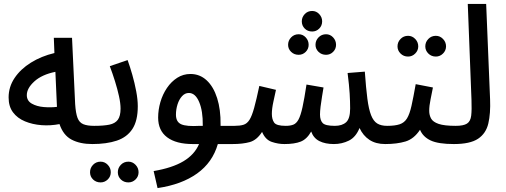

<svg xmlns="http://www.w3.org/2000/svg" viewBox="-20 -731 2583 981"><path d="M452 5Q389 5 346 -17.5Q303 -40 284 -97Q238 -88 192 -91.5Q146 -95 107.5 -111Q69 -127 46.5 -157Q24 -187 24 -233Q24 -287 54.5 -332.5Q85 -378 138 -411Q191 -444 258 -460L255 -538H348L364 -199Q367 -153 376 -129Q385 -105 405.5 -96.5Q426 -88 461 -88Q485 -88 496.5 -75.5Q508 -63 508 -43Q508 -23 494.5 -9Q481 5 452 5ZM117 -245Q117 -216 142.5 -201.5Q168 -187 204 -184Q240 -181 271 -185L263 -364Q194 -350 155.5 -315Q117 -280 117 -245Z M451 5 461 -88Q509 -88 538.5 -94Q568 -100 582 -119Q596 -138 596 -176Q596 -203 588 -239.5Q580 -276 567.5 -316Q555 -356 541 -393L632 -424Q644 -391 656 -349Q668 -307 676 -264.5Q684 -222 684 -188Q684 -114 656.5 -72Q629 -30 577 -12.5Q525 5 451 5ZM636 201Q613 201 597.5 186Q582 171 582 149Q582 127 597.5 111Q613 95 636 95Q657 95 672.5 111Q688 127 688 149Q688 171 672.5 186Q657 201 636 201ZM494 201Q471 201 455.5 186Q440 171 440 149Q440 127 455.5 111Q471 95 494 95Q515 95 530.5 111Q546 127 546 149Q546 171 530.5 186Q515 201 494 201Z M785 230 765 143Q860 127 917 93Q974 59 997 5H965Q880 5 834 -29.5Q788 -64 788 -130Q788 -170 799.5 -209.5Q811 -249 833 -281.5Q855 -314 885.5 -333.5Q916 -353 953 -353Q1001 -353 1036 -320.5Q1071 -288 1089.5 -229.5Q1108 -171 1107 -94Q1107 -90 1107 -88H1177Q1225 -88 1225 -43Q1225 -19 1209.5 -7Q1194 5 1168 5H1093Q1066 99 987 155.5Q908 212 785 230ZM879 -145Q879 -108 906 -96Q933 -84 1000 -88H1016V-91Q1017 -164 997.5 -210Q978 -256 945 -256Q925 -256 910 -239.5Q895 -223 887 -197.5Q879 -172 879 -145Z M1168 5 1178 -88Q1206 -88 1224 -93.5Q1242 -99 1254.5 -118.5Q1267 -138 1278.5 -179.5Q1290 -221 1305 -292L1390 -272Q1385 -248 1377 -212Q1369 -176 1369 -149Q1369 -122 1380.5 -105Q1392 -88 1440 -88Q1463 -88 1478.5 -94Q1494 -100 1505 -120Q1516 -140 1525.5 -183Q1535 -226 1546 -299L1633 -284Q1630 -265 1625.5 -238.5Q1621 -212 1618 -187Q1615 -162 1615 -146Q1615 -117 1628.5 -102.5Q1642 -88 1691 -88Q1728 -88 1748.5 -106.5Q1769 -125 1769 -177Q1769 -212 1766.5 -253.5Q1764 -295 1756 -358L1844 -365Q1850 -281 1857 -227Q1864 -173 1876 -142.5Q1888 -112 1907.5 -100Q1927 -88 1958 -88Q1983 -88 1994.5 -75.5Q2006 -63 2006 -43Q2006 -23 1992 -9Q1978 5 1948 5Q1900 5 1867.5 -16.5Q1835 -38 1817 -77Q1798 -30 1762.5 -12.5Q1727 5 1686 5Q1642 5 1612 -10Q1582 -25 1570 -59Q1548 -20 1516.5 -7.5Q1485 5 1433 5Q1401 5 1368.5 -6Q1336 -17 1319 -57Q1292 -15 1256 -5Q1220 5 1168 5ZM1575 -570Q1552 -570 1537 -585Q1522 -600 1522 -622Q1522 -643 1537 -659Q1552 -675 1575 -675Q1596 -675 1611 -659Q1626 -643 1626 -622Q1626 -600 1611 -585Q1596 -570 1575 -570ZM1506 -451Q1483 -451 1467.5 -466Q1452 -481 1452 -502Q1452 -524 1467.5 -540Q1483 -556 1506 -556Q1527 -556 1542 -540Q1557 -524 1557 -502Q1557 -481 1542 -466Q1527 -451 1506 -451ZM1646 -451Q1623 -451 1607.5 -466Q1592 -481 1592 -502Q1592 -524 1607.5 -540Q1623 -556 1646 -556Q1667 -556 1682 -540Q1697 -524 1697 -502Q1697 -481 1682 -466Q1667 -451 1646 -451Z M2065 -442Q2042 -442 2026.5 -457.5Q2011 -473 2011 -494Q2011 -516 2026.5 -532Q2042 -548 2065 -548Q2086 -548 2101.5 -532Q2117 -516 2117 -494Q2117 -473 2101.5 -457.5Q2086 -442 2065 -442ZM2207 -442Q2184 -442 2168.5 -457.5Q2153 -473 2153 -494Q2153 -516 2168.5 -532Q2184 -548 2207 -548Q2228 -548 2243.5 -532Q2259 -516 2259 -494Q2259 -473 2243.5 -457.5Q2228 -442 2207 -442ZM1948 5 1958 -88Q1998 -88 2022 -96Q2046 -104 2059.5 -126Q2073 -148 2082.5 -190.5Q2092 -233 2104 -301L2192 -284Q2187 -258 2180 -224Q2173 -190 2173 -165Q2173 -143 2182.5 -125.5Q2192 -108 2221 -98Q2250 -88 2309 -88Q2334 -88 2345 -75.5Q2356 -63 2356 -43Q2356 -23 2342.5 -9Q2329 5 2299 5Q2219 5 2180 -13.5Q2141 -32 2126 -68Q2095 -21 2051.5 -8Q2008 5 1948 5Z M2299 5 2308 -88Q2348 -88 2366 -99.5Q2384 -111 2387.5 -140Q2391 -169 2389 -221L2370 -711H2464L2484 -224Q2487 -151 2475 -100Q2463 -49 2422.5 -22Q2382 5 2299 5Z"/></svg>

Font: Noto Sans Arabic UI Cn Md
Style: Regular
Weight: 500
Width: 3
Designer: Monotype Design Team, Nadine Chahine and Nizar Qandah
Foundry: Monotype Imaging Inc.
Version: Version 2.010; ttfautohint (v1.8.4.7-5d5b)